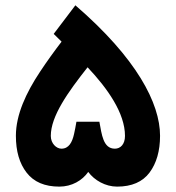

<svg xmlns="http://www.w3.org/2000/svg" viewBox="-20 -694 654 714"><path d="M308.1 -54.7C331.1 -23.4 372.1 0 415.5 0C469.7 0 510.3 -17.6 536.1 -52.2C562 -86.9 575.2 -132.8 575.2 -189C575.2 -309.6 488.3 -477.5 260.3 -674.3L179.7 -567.9L209 -539.1C181.6 -503.4 154.8 -466.3 128.9 -427.2C76.7 -348.6 39.1 -267.1 39.1 -189C39.1 -131.8 52.2 -86.4 79.1 -51.8C106 -17.1 146.5 0 200.7 0C247.1 0 286.1 -22.9 308.1 -54.7ZM168.9 -188.5C168.9 -262.2 232.9 -351.6 305.7 -443.8C379.9 -365.2 444.8 -273.4 444.8 -188.5C444.8 -157.7 428.2 -141.1 407.2 -141.1C363.3 -141.1 358.4 -194.3 349.6 -241.2H264.2C261.7 -226.1 258.8 -210.9 255.4 -195.8C248.5 -164.6 235.8 -141.1 208.5 -141.1C189.5 -141.1 168.9 -160.6 168.9 -188.5Z"/></svg>

Font: Vazirmatn ExtraBold
Style: Regular
Weight: 800
Designer: Saber Rastikerdar
Foundry: Saber Rastikerdar
Version: Version 33.003